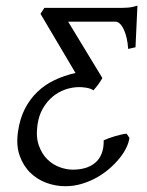

<svg xmlns="http://www.w3.org/2000/svg" viewBox="-20 -643 520 678"><path d="M43.5 -177.7Q49.8 -223.1 67.4 -257.8Q85 -292.5 111.6 -318.1Q138.2 -343.8 172.6 -360.1Q207 -376.5 246.6 -385.3L123 -594.2L136.7 -615.2H411.1Q421.9 -615.2 430.7 -616Q439.5 -616.7 447.5 -618.4Q455.6 -620.1 465.3 -623L458.5 -476.1L432.6 -470.2Q431.2 -492.7 426.8 -510.5Q422.4 -528.3 416.3 -540.8Q410.2 -553.2 402.8 -559.8Q395.5 -566.4 388.7 -566.4H220.7L341.3 -367.7L340.8 -367.2H341.3Q335.9 -357.4 327.9 -346.2Q319.8 -335 310.1 -324.2Q298.8 -331.1 284.4 -333.3Q270 -335.4 259.8 -335.4Q234.9 -335.4 210.4 -326.9Q186 -318.4 165.8 -301.5Q145.5 -284.7 131.1 -259.5Q116.7 -234.4 112.3 -201.7Q106.4 -159.2 117.2 -129.2Q127.9 -99.1 147.5 -80.1Q167 -61 191.2 -52.5Q215.3 -43.9 236.8 -43.9Q261.7 -43.9 282 -50Q302.2 -56.2 316.9 -68.8Q331.5 -81.5 339.1 -101.1Q346.7 -120.6 346.2 -147.5Q354.5 -151.4 365.2 -155.3Q376 -159.2 387.2 -162.4Q398.4 -165.5 408.9 -168Q419.4 -170.4 427.2 -170.9L437 -156.2Q435.1 -140.1 426 -121.3Q417 -102.5 401.6 -83.5Q386.2 -64.5 365.7 -46.9Q345.2 -29.3 320.8 -15.6Q296.4 -2 268.3 6.3Q240.2 14.6 210.4 14.6Q176.8 14.6 144 2.7Q111.3 -9.3 86.7 -33.4Q62 -57.6 49.3 -93.8Q41 -117.2 41 -145.5Q41 -161.1 43.5 -177.7Z"/></svg>

Font: Akkhara
Style: Italic
Weight: 400
Italic angle: -7°
Designer: J. Victor Gaultney
Version: Version 1.00 June 13, 2006, initial release